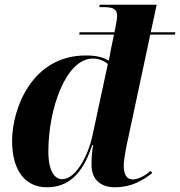

<svg xmlns="http://www.w3.org/2000/svg" viewBox="-20 -780 760 810"><path d="M177 10C259 10 325 -33 369 -168H373C369 -146 366 -122 366 -85C366 -21 406 10 465 10C534 10 582 -18 622 -50L616 -59C598 -44 566 -23 540 -23C515 -23 502 -43 502 -82C502 -110 515 -173 522 -203L614 -634H718L720 -644H616L641 -760H401L399 -750H416C460 -750 474 -740 474 -713C474 -701 471 -684 467 -665L463 -644H316L314 -634H461L450 -582C448 -570 442 -541 439 -524C414 -539 386 -546 342 -546C113 -546 31 -319 31 -186C31 -56 90 10 177 10ZM242 -24C211 -24 184 -58 184 -140C184 -322 258 -533 372 -533C397 -533 420 -523 435 -510L369 -203C353 -130 302 -24 242 -24Z"/></svg>

Font: Noto Serif Display
Style: Bold Italic
Weight: 700
Italic angle: -12°
Designer: Monotype Design Team
Foundry: Monotype Imaging Inc.
Version: Version 2.009